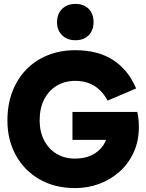

<svg xmlns="http://www.w3.org/2000/svg" viewBox="-20 -950 750 983"><path d="M365 13Q261 13 183 -31.5Q105 -76 61.5 -154.5Q18 -233 18 -333Q18 -414 43 -480Q68 -546 114 -593.5Q160 -641 224 -667Q288 -693 365 -693Q482 -693 559.5 -642.5Q637 -592 677 -497L531 -435Q503 -486 462 -511Q421 -536 365 -536Q312 -536 271 -511.5Q230 -487 206.5 -442Q183 -397 183 -333Q183 -275 206.5 -230.5Q230 -186 270.5 -162Q311 -138 364 -138Q413 -138 449.5 -155.5Q486 -173 508 -205Q530 -237 535 -283L587 -234H351V-377H683Q687 -360 689 -340Q691 -320 691 -300Q691 -228 664.5 -170Q638 -112 592 -71Q546 -30 487.5 -8.5Q429 13 365 13ZM272 -836Q272 -879 298 -904.5Q324 -930 366 -930Q409 -930 434 -904.5Q459 -879 459 -836Q459 -795 434 -769.5Q409 -744 366 -744Q324 -744 298 -769.5Q272 -795 272 -836Z"/></svg>

Font: Gabarito ExtraBold
Style: Regular
Weight: 800
Designer: Leandro Assis / Alvaro Franca / Felipe Casaprima
Foundry: Naipe Foundry
Version: Version 1.000